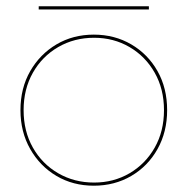

<svg xmlns="http://www.w3.org/2000/svg" viewBox="-20 -580 596 610"><path d="M45 -230Q45 -161 76 -106.5Q107 -52 159.5 -21Q212 10 278 10Q344 10 397 -21Q450 -52 480.5 -106.5Q511 -161 511 -230Q511 -300 480.5 -354Q450 -408 397 -439Q344 -470 278 -470Q212 -470 159.5 -439Q107 -408 76 -354Q45 -300 45 -230ZM55 -230Q55 -297 84.5 -349Q114 -401 165 -430.5Q216 -460 279 -460Q341 -460 391.5 -430.5Q442 -401 471.5 -349Q501 -297 501 -230Q501 -163 471.5 -111Q442 -59 391.5 -29.5Q341 0 279 0Q216 0 165 -29.5Q114 -59 84.5 -111Q55 -163 55 -230ZM103 -550H453V-560H103Z"/></svg>

Font: Jost Thin
Style: Regular
Weight: 250
Version: Version 3.710